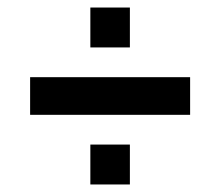

<svg xmlns="http://www.w3.org/2000/svg" viewBox="-20 -514 585 510"><path d="M60 -209V-309H485V-209ZM220 -24V-130H325V-24ZM220 -388V-494H325V-388Z"/></svg>

Font: Archivo Condensed
Style: Bold
Weight: 700
Width: 3
Designer: Hector Gatti
Foundry: Omnibus-Type
Version: Version 2.001